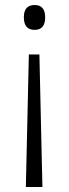

<svg xmlns="http://www.w3.org/2000/svg" viewBox="-20 -651 274 765"><path d="M160 -582Q160 -532 118 -532Q75 -532 75 -582Q75 -631 118 -631Q160 -631 160 -582ZM95 -434H137L149 94H83Z"/></svg>

Font: Noto Sans Telugu UI SemiCondensed Light
Style: Regular
Weight: 300
Width: 4
Designer: Jelle Bosma - Monotype Design Team
Foundry: Monotype Imaging Inc.
Version: Version 2.005; ttfautohint (v1.8.4.7-5d5b)